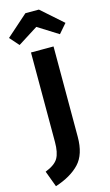

<svg xmlns="http://www.w3.org/2000/svg" viewBox="-173 -993 690 1209"><g transform="rotate(-15 172.0 -389.0)"><path d="M245 -692V-103Q245 12 189.5 70.5Q134 129 32 162L-7 57Q57 32 77.5 -4Q98 -40 98 -108V-692ZM172 -839 41 -756 -12 -816 128 -940H216L356 -816L304 -756Z"/></g></svg>

Font: FiraSans
Style: Regular
Weight: 600
Designer: Carrois Corporate & Edenspiekermann AG
Foundry: Carrois Corporate GbR & Edenspiekermann AG
Version: Version 3.106;PS 003.106;hotconv 1.0.70;makeotf.lib2.5.58329